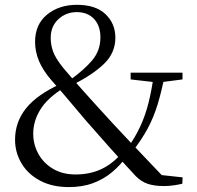

<svg xmlns="http://www.w3.org/2000/svg" viewBox="-20 -762 819 797"><path d="M265.4 14.6Q196.7 14.6 146.4 -12.1Q96.1 -38.8 69.3 -83.9Q42.5 -129 42.5 -182Q42.5 -255.7 88.5 -312.8Q134.5 -369.9 234.2 -415.1V-419.5L245.2 -397.5Q177.5 -355.8 147.7 -307.6Q117.9 -259.4 117.9 -207.4Q117.9 -161.9 139.4 -123.2Q160.9 -84.5 200.3 -61.1Q239.8 -37.8 293.6 -37.8Q353.7 -37.8 400.7 -60Q447.6 -82.2 485.3 -126.1L512.5 -109.7H503.6Q478.7 -75.6 445 -47.2Q411.3 -18.8 367 -2.1Q322.7 14.6 265.4 14.6ZM529.5 -132.6 504 -147.6H509.9Q542 -193.4 562.6 -238Q583.3 -282.7 596.5 -335.1Q609.7 -387.4 618.8 -454.1H664.8Q650.9 -383.2 634.5 -329.3Q618.1 -275.5 593.5 -229.5Q568.9 -183.4 529.5 -132.6ZM628 -420.2 522.3 -432.3V-460.3H737.6V-432.3L643.7 -420.2ZM660.4 10.3Q621.5 10.3 594.2 1.4Q567 -7.4 543.9 -30.5Q484.7 -94.3 434.9 -150.2Q385.1 -206 336.6 -261.5Q307.5 -296.2 286.1 -321.3Q264.6 -346.4 244.1 -370.9Q223.5 -395.5 195.2 -426.8Q158.2 -469.3 141.9 -508.5Q125.6 -547.7 125.6 -588.2Q125.6 -660.5 175.2 -701.3Q224.8 -742 299.5 -742Q377.2 -742 418 -703.1Q458.9 -664.2 458.9 -605.5Q458.9 -542.9 412.6 -497.8Q366.3 -452.6 283 -410.6V-406L271.5 -430.6Q329.1 -471.8 363 -512Q396.8 -552.3 396.8 -606.8Q396.8 -655.4 370.2 -683.5Q343.6 -711.7 298.5 -711.7Q254.3 -711.7 222.4 -682.3Q190.5 -653 190.5 -604.9Q190.5 -575.1 200.7 -547.2Q210.9 -519.4 243.2 -479.2Q266.1 -452.3 286.7 -428.7Q307.2 -405.2 330.4 -379.4Q353.6 -353.7 385.3 -318.5Q418.3 -282.3 449 -248.9Q479.8 -215.6 512.4 -181.1Q545 -146.6 582.6 -107.3Q620.2 -68.1 666 -19.7L617.4 -38.8L738 -25.8L736.8 0.8Q715 5.6 696.9 7.9Q678.8 10.3 660.4 10.3Z"/></svg>

Font: Noto Serif SC ExtraLight
Style: Regular
Weight: 200
Designer: Ryoko NISHIZUKA 西塚涼子 (kana & ideographs); Frank Grießhammer (Latin, Greek & Cyrillic); Wenlong ZHANG 张文龙 (bopomofo); San
Foundry: Adobe
Version: Version 2.002-H1;hotconv 1.1.0;makeotfexe 2.6.0